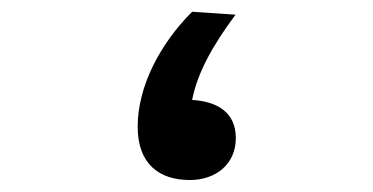

<svg xmlns="http://www.w3.org/2000/svg" viewBox="-20 -298 626 322"><path d="M298.3 3.9C341.8 3.9 375.5 -22.5 375.5 -66.4C375.5 -110.8 342.8 -127.9 302.2 -130.4C311 -175.8 336.9 -222.2 375 -273.4L302.2 -278.3C249 -225.1 210.9 -153.8 210.9 -85.4C210.9 -22.9 247.1 3.9 298.3 3.9Z"/></svg>

Font: Cascadia Mono SemiBold
Style: Regular
Weight: 600
Monospace: yes
Designer: Aaron Bell
Foundry: Saja Typeworks
Version: Version 2404.023